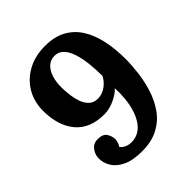

<svg xmlns="http://www.w3.org/2000/svg" viewBox="-203 -841 981 981"><g transform="rotate(-45 288.0 -350.0)"><path d="M255 16Q189 16 149 -3Q109 -22 90.5 -52Q72 -82 72 -115Q72 -142 89.5 -165.5Q107 -189 138 -189Q176 -189 189 -167.5Q202 -146 202 -126Q202 -118 198.5 -104.5Q195 -91 188 -83Q196 -71 213.5 -62.5Q231 -54 256 -55Q285 -57 307 -71.5Q329 -86 344.5 -111Q360 -136 369.5 -168Q379 -200 382.5 -236.5Q386 -273 384 -311Q368 -292 332 -274Q296 -256 258 -254Q203 -253 162.5 -269.5Q122 -286 95.5 -318Q69 -350 56 -393Q43 -436 43 -487Q43 -554 73.5 -605.5Q104 -657 158.5 -686.5Q213 -716 284 -716Q351 -716 397.5 -691Q444 -666 473 -620.5Q502 -575 515.5 -513Q529 -451 529 -378Q529 -333 522.5 -280Q516 -227 499.5 -175Q483 -123 452.5 -79.5Q422 -36 373.5 -10Q325 16 255 16ZM286 -334Q307 -334 326 -343Q345 -352 360 -367Q375 -382 384 -400Q384 -448 379 -492Q374 -536 362.5 -571Q351 -606 331.5 -626Q312 -646 283 -646Q253 -646 233 -626.5Q213 -607 203.5 -576Q194 -545 194 -510Q194 -488 197 -458Q200 -428 209 -399.5Q218 -371 236.5 -352.5Q255 -334 286 -334Z"/></g></svg>

Font: Lora
Style: Weight 700
Weight: 700
Designer: Olga Karpushina, Alexei Vanyashin (Cyrillic)
Foundry: Cyreal
Version: Version 3.001